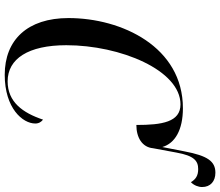

<svg xmlns="http://www.w3.org/2000/svg" viewBox="-78 -820 909 792"><g transform="rotate(90 376.0 -424.5)"><path d="M289 10C427 10 490 -64 490 -116C490 -131 483 -141 474 -148C446 -64 401 -2 316 -2C223 -2 167 -87 167 -244C167 -467 270 -715 411 -715C484 -715 496 -639 496 -533C548 -533 588 -557 592 -602L610 -699C623 -771 644 -788 678 -788C705 -788 720 -778 732 -758C745 -770 752 -789 752 -804C752 -839 728 -859 693 -859C646 -859 623 -827 605 -732L587 -640C572 -692 517 -725 427 -725C174 -725 55 -473 55 -253C55 -84 145 10 289 10Z"/></g></svg>

Font: Noto Serif Display Condensed Medium
Style: Italic
Weight: 500
Width: 3
Italic angle: -12°
Designer: Monotype Design Team
Foundry: Monotype Imaging Inc.
Version: Version 2.009